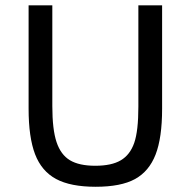

<svg xmlns="http://www.w3.org/2000/svg" viewBox="-20 -696 726 731"><path d="M597.2 -282.2Q597.2 -171.4 572.3 -107.4Q547.4 -43.5 493.9 -14.2Q440.4 15.1 344.2 15.1Q248.5 15.1 193.4 -14.6Q138.2 -44.4 113.5 -108.9Q88.9 -173.3 88.9 -282.2V-675.8H179.2V-292Q179.2 -203.1 195.3 -155Q211.4 -106.9 246.3 -85.9Q281.2 -64.9 342.8 -64.9Q404.8 -64.9 439.9 -85.7Q475.1 -106.4 491 -151.9Q506.8 -197.3 506.8 -290V-675.8H597.2Z"/></svg>

Font: Lorenzo Sans
Style: Regular
Weight: 400
Foundry: Intel Corporation
Version: Version 1.00; ttfautohint (v1.5)